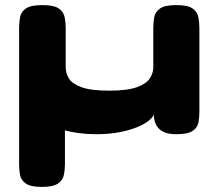

<svg xmlns="http://www.w3.org/2000/svg" viewBox="-20 -520 858 754"><path d="M144 214Q100 214 81 200.5Q62 187 58.5 166Q55 145 55 124V-410Q55 -433 59 -453.5Q63 -474 82 -487Q101 -500 146 -500Q192 -500 211 -486.5Q230 -473 234 -452Q238 -431 238 -409V-256Q238 -233 250.5 -212Q263 -191 300 -177.5Q337 -164 409 -164Q481 -164 518.5 -178Q556 -192 569 -213Q582 -234 582 -256V-410Q582 -433 586 -453.5Q590 -474 609 -487Q628 -500 673 -500Q718 -500 736.5 -486.5Q755 -473 759 -452.5Q763 -432 763 -409V-80Q763 -58 759 -38Q755 -18 736 -5.5Q717 7 672 7Q644 7 627 0Q610 -7 601 -18Q592 -29 588.5 -41Q585 -53 584 -63V-73Q582 -61 566 -47.5Q550 -34 520.5 -21.5Q491 -9 450 -1Q409 7 358 7Q322 7 291.5 3Q261 -1 235 -8V125Q235 146 231 166.5Q227 187 208 200.5Q189 214 144 214Z"/></svg>

Font: Fredoka Expanded
Style: Bold
Weight: 700
Width: 7
Designer: Ben Nathan
Foundry: Milena B. Brandão, Ben Nathan
Version: Version 2.001